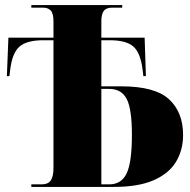

<svg xmlns="http://www.w3.org/2000/svg" viewBox="-20 -734 746 754"><path d="M103 0V-10H143Q169 -10 179.5 -25.5Q190 -41 190 -75V-576H151Q85 -576 56.5 -551Q28 -526 20 -460L17 -435H7L13 -586H190V-649Q190 -682 179 -693Q168 -704 149 -704H103V-714H460V-704H421Q397 -704 387.5 -691Q378 -678 378 -651V-586H548L553 -435H543L540 -460Q532 -526 504 -551Q476 -576 410 -576H378V-395H456Q589 -395 644 -344Q699 -293 699 -204Q699 -145 671.5 -99Q644 -53 584 -26.5Q524 0 427 0ZM409 -10Q457 -10 477.5 -53.5Q498 -97 498 -204Q498 -306 477.5 -345.5Q457 -385 408 -385H378V-10Z"/></svg>

Font: Noto Serif Display SemiCondensed Black
Style: Regular
Weight: 900
Width: 4
Designer: Monotype Design Team
Foundry: Monotype Imaging Inc.
Version: Version 2.009